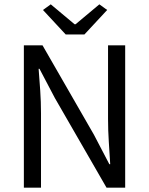

<svg xmlns="http://www.w3.org/2000/svg" viewBox="-20 -865 687 885"><path d="M90 0V-656H176L413 -244L484 -108H488Q485 -158 481.5 -211.5Q478 -265 478 -317V-656H557V0H471L233 -413L162 -548H158Q162 -498 165.5 -446.5Q169 -395 169 -343V0ZM283 -706 178 -819 214 -845 324 -753H328L438 -845L474 -819L369 -706Z"/></svg>

Font: Pinyin1712
Style: Regular
Weight: 400
Version: Version 1